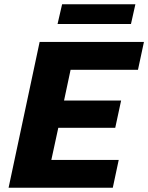

<svg xmlns="http://www.w3.org/2000/svg" viewBox="-20 -886 699 906"><path d="M20.5 0 167 -688H659.2L631.1 -556.7H313.1L282.2 -411.5H551.5L523.8 -283H255.1L222.2 -131.3H540.2L512.2 0ZM251.6 -772.7 273.1 -866H618.9L598 -772.7Z"/></svg>

Font: Saira Thin
Style: Italic
Weight: 100
Italic angle: -12°
Designer: Hector Gatti with collaboration of the Omnibus-Type team
Foundry: Omnibus-Type
Version: Version 1.101